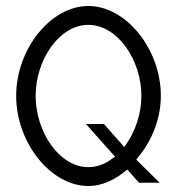

<svg xmlns="http://www.w3.org/2000/svg" viewBox="-20 -610 600 641"><path d="M34 -290C34 -134 149 11 275 11C324 11 367 -12 405 -44L444 0H513L435 -77L441 -85C487 -140 517 -214 517 -290C517 -446 401 -590 275 -590C149 -590 34 -446 34 -290ZM99 -290C99 -409 177 -527 275 -527C373 -527 452 -409 452 -290C452 -231 432 -172 401 -128L395 -119L327 -196H267L364 -87L354 -80C330 -62 304 -52 275 -52C177 -52 99 -171 99 -290Z"/></svg>

Font: Charger Sport
Style: ExLitNrw
Weight: 200
Designer: Jasper
Foundry: Cannot Into Space Fonts
Version: Version 1.1